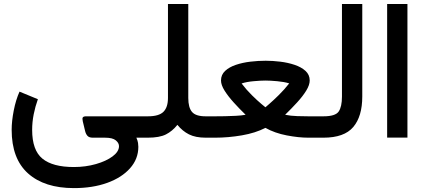

<svg xmlns="http://www.w3.org/2000/svg" viewBox="-20 -692 2130 965"><path d="M170.4 -193.4Q157.2 -156.7 149.4 -117.7Q141.6 -78.6 141.6 -39.1Q141.6 63 193.1 105.2Q244.6 147.5 351.1 147.5Q410.2 147.5 462.2 132.6Q514.2 117.7 546.1 93.8Q578.1 69.8 578.1 42.5Q578.1 26.9 562 13.4Q545.9 0 507.8 0H446.3Q427.7 0 419.4 -9.5Q411.1 -19 407.7 -33.7L396 -82.5Q392.6 -97.2 396.5 -102.3Q400.4 -107.4 413.1 -107.4H711.4V0H665.5Q672.4 16.1 673.8 26.9Q675.3 37.6 675.3 45.9Q675.3 106.9 633.5 153.8Q591.8 200.7 518.8 227.1Q445.8 253.4 351.6 253.4Q203.6 253.4 121.1 179.7Q38.6 106 38.6 -39.6Q38.6 -83 49.1 -136.7Q59.6 -190.4 78.1 -231.4Z M871.6 -64.5Q846.2 -32.7 814 -16.4Q781.7 0 722.7 0H691.9V-107.4H723.6Q778.8 -107.4 801.5 -130.1Q824.2 -152.8 824.2 -199.7V-671.9H926.3V-199.7Q926.3 -151.4 945.1 -129.4Q963.9 -107.4 1013.2 -107.4H1028.8V0H1014.2Q962.9 0 929.9 -16.6Q897 -33.2 871.6 -64.5Z M1413.1 -115.2Q1440.4 -109.4 1474.6 -108.4Q1508.8 -107.4 1529.3 -107.4H1551.8V0H1529.3Q1481 0 1421.1 -11.5Q1361.3 -22.9 1314 -49.3Q1263.7 -23.4 1195.6 -11.7Q1127.4 0 1061.5 0H1009.3V-107.4H1063Q1083.5 -107.4 1110.8 -107.9Q1138.2 -108.4 1165.8 -109.9Q1193.4 -111.3 1214.4 -115.2Q1183.1 -145.5 1154.8 -176.8Q1126.5 -208 1108.6 -236.6Q1090.8 -265.1 1090.8 -287.6Q1090.8 -316.4 1111.6 -335.7Q1132.3 -355 1165.8 -366.2Q1199.2 -377.4 1238.5 -382.1Q1277.8 -386.7 1315.4 -386.7Q1350.1 -386.7 1388.4 -382.1Q1426.8 -377.4 1460.4 -366.2Q1494.1 -355 1515.4 -335.7Q1536.6 -316.4 1536.6 -287.6Q1536.6 -265.1 1519.3 -236.8Q1502 -208.5 1473.6 -177.5Q1445.3 -146.5 1413.1 -115.2ZM1314 -287.1Q1290.5 -287.1 1254.9 -283.9Q1219.2 -280.8 1194.3 -272.5Q1218.3 -240.7 1246.1 -213.4Q1273.9 -186 1293.9 -169.4Q1314 -152.8 1314 -152.8Q1314 -152.8 1333.5 -169.7Q1353 -186.5 1380.9 -213.9Q1408.7 -241.2 1433.6 -272.9Q1408.2 -280.8 1373 -283.9Q1337.9 -287.1 1314 -287.1ZM1541.2 0V-107.4H1585.9V0Z M1566.4 0V-107.4H1606Q1665.5 -107.4 1682.1 -131.3Q1698.7 -155.3 1698.7 -206.5V-671.9H1800.8V-207Q1800.8 -106.9 1755.4 -53.5Q1710 0 1605.5 0Z M1925.8 -671.9H2027.8V-0.5H1925.8Z"/></svg>

Font: Vazir Medium FD
Style: Medium-FD
Weight: 500
Designer: Saber Rastikerdar
Foundry: Saber Rastikerdar
Version: Version 30.0.0